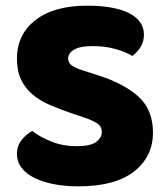

<svg xmlns="http://www.w3.org/2000/svg" viewBox="-20 -643 591 679"><path d="M237 -241Q193 -256 157 -271.5Q121 -287 95 -309Q69 -331 54.5 -361.5Q40 -392 40 -436Q40 -521 105.5 -572Q171 -623 289 -623Q332 -623 369 -617Q406 -611 432.5 -598.5Q459 -586 474 -566.5Q489 -547 489 -521Q489 -495 477 -476.5Q465 -458 448 -445Q426 -459 389 -469.5Q352 -480 308 -480Q263 -480 242 -467.5Q221 -455 221 -436Q221 -421 234 -411.5Q247 -402 273 -394L326 -377Q420 -347 470.5 -300.5Q521 -254 521 -174Q521 -89 454 -36.5Q387 16 257 16Q211 16 171.5 8.5Q132 1 102.5 -13.5Q73 -28 56.5 -49.5Q40 -71 40 -99Q40 -128 57 -148.5Q74 -169 94 -180Q122 -158 162.5 -142Q203 -126 251 -126Q300 -126 320 -141Q340 -156 340 -176Q340 -196 324 -206.5Q308 -217 279 -227Z"/></svg>

Font: Baloo Bhaijaan
Style: Regular
Weight: 400
Designer: Devika Bhansali and Ek Type
Foundry: Ek Type
Version: Version 1.443;PS 1.000;hotconv 16.6.51;makeotf.lib2.5.65220;